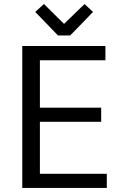

<svg xmlns="http://www.w3.org/2000/svg" viewBox="-20 -927 596 947"><path d="M153.8 -868.2 196.8 -907.2 295.9 -809.1 397 -907.2 439 -868.2 326.2 -752H266.1ZM89.8 0V-700.2H500V-629.9H176.8V-396H479V-326.2H176.8V-69.8H506.8V0Z"/></svg>

Font: Post Grotesk Regular
Style: Regular
Weight: 500
Version: 0.900; ttfautohint (v0.96) -l 8 -r 50 -G 200 -x 14 -w "gGD" 